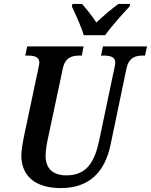

<svg xmlns="http://www.w3.org/2000/svg" viewBox="-20 -951 771 981"><path d="M408 -771H517C551 -819 607 -880 642 -918L645 -931H585C553 -908 505 -867 472 -836C453 -867 420 -907 399 -931H350L347 -918C365 -880 395 -816 408 -771ZM291 10C435 10 516 -71 545 -212L626 -600C638 -658 673 -667 710 -667H721L731 -714H506L496 -667H507C543 -667 569 -661 569 -631C569 -625 567 -612 564 -601L486 -230C464 -129 426 -55 320 -55C251 -55 213 -89 213 -155C213 -183 219 -217 226 -249L301 -601C313 -658 348 -667 386 -667H398L407 -714H119L109 -667H120C155 -667 181 -661 181 -631C181 -625 179 -615 175 -597L102 -252C97 -228 89 -181 89 -157C89 -51 161 10 291 10Z"/></svg>

Font: Noto Serif Condensed SemiBold
Style: Italic
Weight: 600
Width: 3
Italic angle: -12°
Designer: Monotype Design Team
Foundry: Monotype Imaging Inc.
Version: Version 2.014